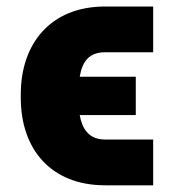

<svg xmlns="http://www.w3.org/2000/svg" viewBox="-20 -550 525 582"><path d="M298.8 -127C248 -127 228.5 -161.6 221.7 -201.2H391.6V-317.4H221.7C229.5 -365.2 251.5 -391.6 298.8 -391.6H444.3V-530.3H298.8C131.8 -530.3 43 -416 43 -264.6V-252.9C43 -100.6 131.8 11.7 298.8 11.7H444.3V-127Z"/></svg>

Font: Pretendard Black
Style: Regular
Weight: 900
Designer: Base glyphs from Inter by Rasmus Andersson; Hangeul glyphs from Noto Sans CJK(Source Han Sans) by Jang Soo-young and Kan
Foundry: Kil Hyung-jin
Version: Version 1.309;Glyphs 3.2 (3225)